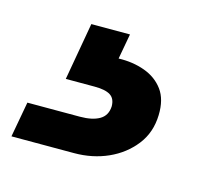

<svg xmlns="http://www.w3.org/2000/svg" viewBox="-144 -73 464 403"><g transform="rotate(15 87.5 128.5)"><path d="M-91 264 -77 187H37Q64 187 79.5 178Q95 169 96 149Q96 132 85 125Q74 118 51 118H-12L10 -7H94L84 48Q115 47 141 56.5Q167 66 182 86.5Q197 107 196 141Q195 179 173.5 206.5Q152 234 118.5 249Q85 264 45 264Z"/></g></svg>

Font: DM Sans 16pt
Style: Bold Italic
Weight: 700
Italic angle: -10°
Version: Version 4.004;gftools[0.9.30]